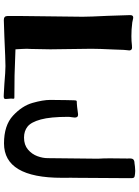

<svg xmlns="http://www.w3.org/2000/svg" viewBox="126 -880 763 1055"><g transform="rotate(90 507.5 -352.5)"><path d="M736 -103Q776 -103 801.5 -124.5Q827 -146 838 -176Q849 -206 849 -233L852 -509Q850 -539 850 -575L851 -672Q849 -697 856 -703.5Q863 -710 876 -710Q882 -711 895 -712.5Q908 -714 919 -714Q930 -714 935 -713Q952 -712 956 -706.5Q960 -701 959 -680L957 -374Q956 -367 956.5 -358.5Q957 -350 957 -343V-311Q957 7 768 7Q669 7 615.5 -42.5Q562 -92 545.5 -149.5Q529 -207 529 -247L530 -333Q531 -352 531 -376Q531 -389 534 -391.5Q537 -394 546 -393Q557 -393 608 -400Q626 -401 626 -382Q626 -376 624 -365Q622 -354 622 -345Q622 -248 636.5 -195Q651 -142 675.5 -122.5Q700 -103 736 -103ZM252 -596Q248 -514 248 -473L250 -322Q251 -286 251 -248L249 -139L248 -119L249 -91L251 -56L394 -51L513 -50H515Q521 -50 522 -48Q523 -46 522.5 -42.5Q522 -39 522 -37Q521 -33 522.5 -22Q524 -11 524 -2Q524 5 519 7Q514 9 506.5 8.5Q499 8 495 8L442 5Q372 -1 343 -1Q311 -1 181 5L90 8Q68 8 68 -12V-90L72 -425Q72 -463 67 -563L63 -686Q63 -703 76 -703Q81 -703 93 -700Q105 -697 112 -697Q140 -693 179 -693Q206 -693 230 -696Q245 -698 251 -694Q257 -690 257 -681Q257 -674 255.5 -666.5Q254 -659 254 -650Z"/></g></svg>

Font: Barrio
Style: Regular
Weight: 400
Designer: Pablo Cosgaya & Sergio Jimenez
Foundry: Pablo Cosgaya & Sergio Jimenez
Version: Version 1.005